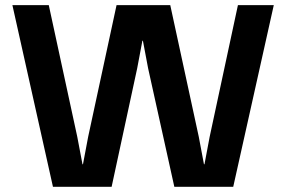

<svg xmlns="http://www.w3.org/2000/svg" viewBox="-20 -720 1103 740"><path d="M184.1 0 27.8 -700.2H168L277.8 -192.9L297.9 -86.9H299.8L319.8 -192.9L429.2 -700.2H636.2L746.1 -192.9L766.1 -86.9H768.1L788.1 -192.9L897 -700.2H1035.2L878.9 0H651.9L550.8 -457L530.8 -563H528.8L508.8 -457L410.2 0Z"/></svg>

Font: TASA Explorer
Style: Bold
Weight: 700
Designer: Weizhong Zhang
Foundry: Local Remote
Version: Version 1.000;Glyphs 3.1.2 (3151)